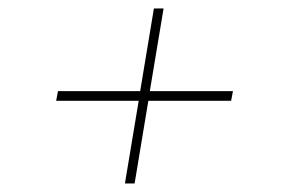

<svg xmlns="http://www.w3.org/2000/svg" viewBox="-20 -510 676 452"><path d="M274.1 -78.1 306.5 -272.7H112.2L116.5 -295.5H310L342.3 -490.1H365.1L332.7 -295.5H528.4L524.1 -272.7H329.2L296.9 -78.1Z"/></svg>

Font: Inter Thin  BETA
Style: Italic
Weight: 100
Italic angle: -9.39999°
Designer: Rasmus Andersson
Foundry: rsms
Version: Version 3.011;git-f93a4a705